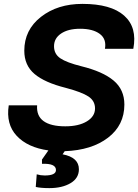

<svg xmlns="http://www.w3.org/2000/svg" viewBox="-20 -764 711 988"><path d="M404 -744Q551 -744 619 -683.5Q687 -623 666 -513H520Q529 -563 493.5 -589.5Q458 -616 392 -616Q331 -616 294.5 -591.5Q258 -567 258 -526Q258 -486 290.5 -464Q323 -442 399 -423Q509 -396 564.5 -349.5Q620 -303 620 -226Q620 -120 536 -55.5Q452 9 313 14L302 30Q386 46 386 107Q386 153 343 178.5Q300 204 234 204Q190 204 164 198L169 133Q189 139 210 139Q268 139 268 111Q268 76 196 79V57L229 10Q122 -5 66 -65Q10 -125 25 -222H171Q167 -168 204 -141Q241 -114 316 -114Q385 -114 427 -139.5Q469 -165 469 -206Q469 -245 435 -267.5Q401 -290 318 -312Q210 -339 157.5 -383.5Q105 -428 105 -503Q105 -610 190.5 -677Q276 -744 404 -744Z"/></svg>

Font: Nacelle Bold
Style: Italic
Weight: 700
Italic angle: -12°
Designer: Sora Sagano
Foundry: Sora Sagano
Version: Version 1.000;FEAKit 1.0